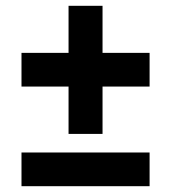

<svg xmlns="http://www.w3.org/2000/svg" viewBox="-20 -590 589 661"><path d="M54 -408H495V-292H54ZM216 -570H333V-129H216ZM54 -65H495V51H54Z"/></svg>

Font: Pathway Extreme SemiCondensed ExtraBold
Style: Regular
Weight: 800
Width: 4
Version: Version 1.001;gftools[0.9.26]